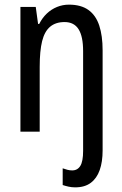

<svg xmlns="http://www.w3.org/2000/svg" viewBox="-20 -567 527 827"><path d="M304 240Q289 240 275.5 237Q262 234 250 230V158Q261 162 271 164.5Q281 167 291 167Q314 167 326 147.5Q338 128 338 83V-347Q338 -410 318.5 -441Q299 -472 258 -472Q220 -472 196 -452Q172 -432 161.5 -390Q151 -348 151 -279V0H68V-537H134L144 -464H149Q162 -490 181.5 -508.5Q201 -527 225.5 -537Q250 -547 277 -547Q329 -547 361 -524Q393 -501 407.5 -457Q422 -413 422 -350V81Q422 130 409.5 165.5Q397 201 371 220.5Q345 240 304 240Z"/></svg>

Font: Noto Sans Display Condensed
Style: Regular
Weight: 400
Width: 3
Designer: Monotype Design Team
Foundry: Monotype Imaging Inc.
Version: Version 2.003